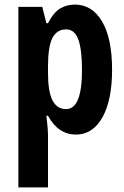

<svg xmlns="http://www.w3.org/2000/svg" viewBox="-20 -576 541 836"><path d="M306 -556Q381 -556 424.5 -482.5Q468 -409 468 -272Q468 -140 426 -65Q384 10 310 10Q273 10 242.5 -10Q212 -30 189 -72H182Q186 -40 187.5 -19.5Q189 1 189 10V240H60V-546H164L182 -475H189Q214 -523 242.5 -539.5Q271 -556 306 -556ZM268 -448Q227 -448 208 -410Q189 -372 189 -287V-259Q189 -177 208.5 -139Q228 -101 268 -101Q337 -101 337 -271Q337 -360 321 -404Q305 -448 268 -448Z"/></svg>

Font: Noto Sans Sinhala UI ExtraCondensed
Style: Bold
Weight: 700
Width: 2
Designer: Jelle Bosma - Monotype Design Team
Foundry: Monotype Imaging Inc.
Version: Version 2.006; ttfautohint (v1.8.4.7-5d5b)